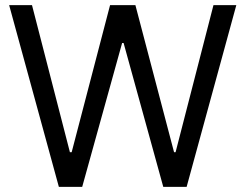

<svg xmlns="http://www.w3.org/2000/svg" viewBox="-20 -727 955 747"><path d="M15.6 -707H104.5L252 -134.8H258.8L408.2 -707H506.8L657.2 -134.8H663.1L810.5 -707H899.4L706.1 0H615.2L460.9 -559.6H455.1L299.8 0H209Z"/></svg>

Font: Pretendard JP
Style: Regular
Weight: 400
Designer: Base glyphs from Inter by Rasmus Andersson; Hangeul glyphs from Noto Sans CJK(Source Han Sans) by Jang Soo-young and Kan
Foundry: Kil Hyung-jin
Version: Version 1.309